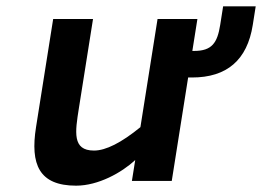

<svg xmlns="http://www.w3.org/2000/svg" viewBox="-20 -572 828 607"><path d="M594.1 -411H588.1L604.1 -512H478.1L423.9 -170C363.4 -120.7 314.5 -96 277.2 -96C207.7 -96 217.6 -155 229.4 -230L274.1 -512H148.1L93.9 -170C75.3 -52.6 103.2 15 220.6 15C290.8 15 364.8 -26.3 407.5 -66L397 0H523L574.8 -327H586.8C697.5 -327 761.6 -382.3 779.1 -493L788.4 -552H685.4L676.1 -493C667.2 -436.7 650 -411 594.1 -411Z"/></svg>

Font: Fog Sans
Style: It
Weight: 700
Foundry: Intel Corporation
Version: Version 1.00